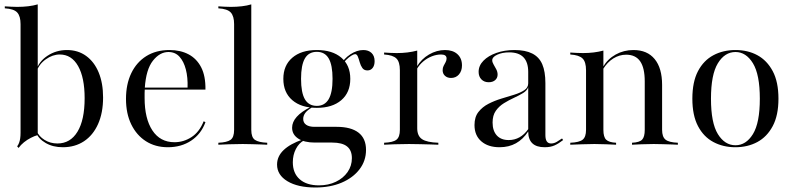

<svg xmlns="http://www.w3.org/2000/svg" viewBox="-20 -652 3578 865"><path d="M262.9 11.3Q218.5 11.3 185.9 -7.7Q153.2 -26.6 142.7 -54.8L145.2 -62.1Q154.8 -37.9 180.6 -21.8Q206.5 -5.6 238.7 -5.6Q296.8 -5.6 329 -58.5Q361.3 -111.3 361.3 -209.7Q361.3 -302.4 331.9 -354.4Q302.4 -406.5 249.2 -406.5Q216.9 -406.5 186.3 -384.7Q155.6 -362.9 144.4 -329L142.7 -333.9Q154.8 -375 194 -400.8Q233.1 -426.6 281.5 -426.6Q331.5 -426.6 368.1 -400Q404.8 -373.4 424.6 -325.4Q444.4 -277.4 444.4 -212.9Q444.4 -143.5 421.8 -93.1Q399.2 -42.7 358.5 -15.7Q317.7 11.3 262.9 11.3ZM63.7 14.5 57.3 7.3Q62.9 0 66.1 -8.9Q69.4 -17.7 71 -28.6Q72.6 -39.5 72.6 -54.8V-543.5Q72.6 -579 57.7 -595.6Q42.7 -612.1 1.6 -614.5V-623.4Q15.3 -622.6 29.8 -621.8Q44.4 -621 57.3 -621Q83.9 -621 107.3 -623.8Q130.6 -626.6 150 -632.3V-43.5Q135.5 -39.5 119 -31Q102.4 -22.6 87.9 -10.9Q73.4 0.8 63.7 14.5Z M736.3 11.3Q679.8 11.3 637.5 -15.7Q595.2 -42.7 571.4 -91.5Q547.6 -140.3 547.6 -206.5Q547.6 -272.6 571.4 -322.2Q595.2 -371.8 639.1 -399.2Q683.1 -426.6 743.5 -426.6Q792.7 -426.6 829.4 -407.3Q866.1 -387.9 886.3 -348.8Q906.5 -309.7 905.6 -248.4H600L599.2 -257.3H825Q826.6 -303.2 817.3 -339.1Q808.1 -375 788.7 -396.4Q769.4 -417.7 738.7 -417.7Q700 -417.7 669 -378.6Q637.9 -339.5 632.3 -255.6V-254Q631.5 -243.5 631.5 -232.7Q631.5 -221.8 631.5 -210.5Q631.5 -117.7 666.5 -64.5Q701.6 -11.3 766.1 -11.3Q807.3 -11.3 842.7 -34.3Q878.2 -57.3 897.6 -105.6L905.6 -101.6Q886.3 -48.4 841.5 -18.5Q796.8 11.3 736.3 11.3Z M963.7 0V-8.9Q1002.4 -10.5 1018.5 -21.8Q1034.7 -33.1 1034.7 -66.9V-543.5Q1034.7 -579 1019.8 -595.6Q1004.8 -612.1 963.7 -614.5V-623.4Q977.4 -622.6 991.9 -621.8Q1006.5 -621 1020.2 -621Q1046 -621 1069.8 -623.8Q1093.5 -626.6 1112.1 -632.3V-66.9Q1112.1 -33.1 1128.6 -21.8Q1145.2 -10.5 1183.9 -8.9V0Q1172.6 -0.8 1154.8 -1.2Q1137.1 -1.6 1115.7 -2.4Q1094.4 -3.2 1073.4 -3.2Q1042.7 -3.2 1010.9 -2Q979 -0.8 963.7 0Z M1400.8 192.7Q1321.8 192.7 1275 164.5Q1228.2 136.3 1228.2 89.5Q1228.2 52.4 1257.7 24.2Q1287.1 -4 1343.5 -23.4L1349.2 -19.4Q1326.6 -7.3 1312.9 19.4Q1299.2 46 1299.2 79Q1299.2 128.2 1330.2 155.6Q1361.3 183.1 1416.9 183.1Q1459.7 183.1 1493.1 166.9Q1526.6 150.8 1546 123Q1565.3 95.2 1565.3 60.5Q1565.3 25 1543.5 7.7Q1521.8 -9.7 1476.6 -9.7H1398.4Q1350.8 -9.7 1323.4 -27.8Q1296 -46 1296 -76.6Q1296 -102.4 1316.9 -125.8Q1337.9 -149.2 1378.2 -169.4L1386.3 -168.5Q1364.5 -155.6 1355.2 -143.1Q1346 -130.6 1346 -116.1Q1346 -99.2 1359.3 -89.9Q1372.6 -80.6 1396.8 -80.6H1496.8Q1561.3 -80.6 1595.2 -54.4Q1629 -28.2 1629 23.4Q1629 72.6 1599.6 110.9Q1570.2 149.2 1519 171Q1467.7 192.7 1400.8 192.7ZM1407.3 -166.1Q1337.1 -166.1 1296.8 -200.8Q1256.5 -235.5 1256.5 -296.8Q1256.5 -357.3 1296.8 -391.9Q1337.1 -426.6 1407.3 -426.6Q1477.4 -426.6 1517.7 -392.3Q1558.1 -358.1 1558.1 -296.8Q1558.1 -235.5 1517.7 -200.8Q1477.4 -166.1 1407.3 -166.1ZM1407.3 -175Q1442.7 -175 1460.5 -204.8Q1478.2 -234.7 1478.2 -296.8Q1478.2 -358.9 1460.9 -388.7Q1443.5 -418.5 1407.3 -418.5Q1371 -418.5 1353.6 -388.7Q1336.3 -358.9 1336.3 -296.8Q1336.3 -234.7 1353.6 -204.8Q1371 -175 1407.3 -175ZM1635.5 -334.7Q1620.2 -334.7 1612.5 -345.6Q1604.8 -356.5 1600.8 -371Q1596.8 -385.5 1592.3 -396.8Q1587.9 -408.1 1579.8 -408.1Q1574.2 -408.1 1562.9 -401.2Q1551.6 -394.4 1539.5 -382.3Q1527.4 -370.2 1520.2 -354L1515.3 -359.7Q1529 -387.9 1558.5 -407.3Q1587.9 -426.6 1616.9 -426.6Q1640.3 -426.6 1654 -413.3Q1667.7 -400 1667.7 -376.6Q1667.7 -357.3 1658.9 -346Q1650 -334.7 1635.5 -334.7Z M1710.5 0V-8.9Q1750.8 -10.5 1766.1 -22.6Q1781.5 -34.7 1781.5 -66.9V-335.5Q1781.5 -373.4 1765.7 -388.7Q1750 -404 1710.5 -406.5V-415.3Q1725 -414.5 1739.1 -413.7Q1753.2 -412.9 1767.7 -412.9Q1817.7 -412.9 1859.7 -424.2V-74.2Q1859.7 -39.5 1881.5 -25Q1903.2 -10.5 1954.8 -8.9V0Q1941.9 -0.8 1920.2 -1.2Q1898.4 -1.6 1873 -2.4Q1847.6 -3.2 1822.6 -3.2Q1787.1 -3.2 1756.5 -2Q1725.8 -0.8 1710.5 0ZM2012.1 -300.8Q1995.2 -300.8 1984.7 -310.5Q1974.2 -320.2 1974.2 -335.5Q1974.2 -346.8 1978.6 -355.2Q1983.1 -363.7 1987.5 -371.8Q1991.9 -379.8 1991.9 -388.7Q1991.9 -406.5 1966.9 -406.5Q1946.8 -406.5 1925.8 -398.4Q1904.8 -390.3 1887.1 -375.4Q1869.4 -360.5 1858.1 -341.1L1857.3 -350.8Q1878.2 -386.3 1912.9 -406.5Q1947.6 -426.6 1984.7 -426.6Q2020.2 -426.6 2040.7 -408.1Q2061.3 -389.5 2061.3 -357.3Q2061.3 -332.3 2047.6 -316.5Q2033.9 -300.8 2012.1 -300.8Z M2230.6 11.3Q2179 11.3 2148.4 -15.3Q2117.7 -41.9 2117.7 -88.7Q2117.7 -125 2135.5 -147.6Q2153.2 -170.2 2180.6 -184.3Q2208.1 -198.4 2238.7 -207.7Q2269.4 -216.9 2296.8 -225.4Q2324.2 -233.9 2341.9 -245.6Q2359.7 -257.3 2359.7 -276.6V-328.2Q2359.7 -371.8 2338.3 -394Q2316.9 -416.1 2274.2 -416.1Q2242.7 -416.1 2220.2 -405.6Q2197.6 -395.2 2197.6 -380.6Q2197.6 -371.8 2203.6 -361.7Q2209.7 -351.6 2215.7 -339.9Q2221.8 -328.2 2221.8 -316.1Q2221.8 -300.8 2210.9 -291.1Q2200 -281.5 2181.5 -281.5Q2161.3 -281.5 2148.8 -294.4Q2136.3 -307.3 2136.3 -328.2Q2136.3 -356.5 2158.1 -378.6Q2179.8 -400.8 2216.5 -413.7Q2253.2 -426.6 2297.6 -426.6Q2346.8 -426.6 2377.8 -410.9Q2408.9 -395.2 2423 -362.5Q2437.1 -329.8 2437.1 -277.4V-43.5Q2437.1 -24.2 2443.5 -14.9Q2450 -5.6 2462.9 -5.6Q2475.8 -5.6 2488.3 -12.9Q2500.8 -20.2 2512.1 -28.2L2516.9 -21Q2497.6 -5.6 2479 2.8Q2460.5 11.3 2433.9 11.3Q2359.7 11.3 2359.7 -59.7Q2336.3 -24.2 2304.4 -6.5Q2272.6 11.3 2230.6 11.3ZM2271.8 -21Q2298.4 -21 2320.6 -33.5Q2342.7 -46 2359.7 -70.2V-258.9Q2354 -243.5 2336.3 -232.7Q2318.5 -221.8 2295.6 -211.3Q2272.6 -200.8 2250.4 -187.1Q2228.2 -173.4 2213.7 -152.8Q2199.2 -132.3 2199.2 -100Q2199.2 -62.9 2218.1 -41.9Q2237.1 -21 2271.8 -21Z M2827.4 0V-8.9Q2861.3 -10.5 2873 -23Q2884.7 -35.5 2884.7 -66.9V-285.5Q2884.7 -346 2864.1 -375.8Q2843.5 -405.6 2800.8 -405.6Q2770.2 -405.6 2743.1 -388.7Q2716.1 -371.8 2696.8 -340.3V-350.8Q2717.7 -386.3 2754 -406.5Q2790.3 -426.6 2833.9 -426.6Q2896 -426.6 2929.4 -385.9Q2962.9 -345.2 2962.9 -269.4V-66.9Q2962.9 -35.5 2978.2 -23Q2993.5 -10.5 3033.9 -8.9V0Q3024.2 -0.8 3006 -1.2Q2987.9 -1.6 2966.5 -2.4Q2945.2 -3.2 2925 -3.2Q2896.8 -3.2 2869.4 -2Q2841.9 -0.8 2827.4 0ZM2549.2 0V-8.9Q2589.5 -10.5 2604.8 -22.6Q2620.2 -34.7 2620.2 -66.9V-335.5Q2620.2 -373.4 2604.4 -388.7Q2588.7 -404 2549.2 -406.5V-415.3Q2563.7 -414.5 2577.4 -413.7Q2591.1 -412.9 2606.5 -412.9Q2631.5 -412.9 2654.4 -415.7Q2677.4 -418.5 2698.4 -424.2V-66.9Q2698.4 -34.7 2710.9 -22.6Q2723.4 -10.5 2755.6 -8.9V0Q2735.5 -0.8 2710.9 -2Q2686.3 -3.2 2658.1 -3.2Q2630.6 -3.2 2602.4 -2Q2574.2 -0.8 2549.2 0Z M3292.7 11.3Q3237.9 11.3 3194 -12.1Q3150 -35.5 3124.6 -83.9Q3099.2 -132.3 3099.2 -207.3Q3099.2 -283.1 3124.6 -331.5Q3150 -379.8 3194 -403.2Q3237.9 -426.6 3293.5 -426.6Q3349.2 -426.6 3392.3 -403.2Q3435.5 -379.8 3461.3 -331.5Q3487.1 -283.1 3487.1 -207.3Q3487.1 -132.3 3461.3 -83.9Q3435.5 -35.5 3391.9 -12.1Q3348.4 11.3 3292.7 11.3ZM3293.5 2.4Q3341.1 2.4 3372.2 -48Q3403.2 -98.4 3403.2 -207.3Q3403.2 -316.1 3372.2 -366.9Q3341.1 -417.7 3293.5 -417.7Q3245.2 -417.7 3214.1 -366.9Q3183.1 -316.1 3183.1 -207.3Q3183.1 -98.4 3214.1 -48Q3245.2 2.4 3293.5 2.4Z"/></svg>

Font: Playfair 144pt
Style: Regular
Weight: 400
Designer: Claus Eggers Sørensen
Foundry: Claus Eggers Sørensen
Version: Version 2.001;gftools[0.9.30]